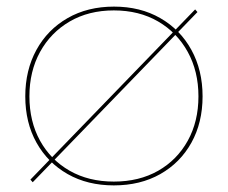

<svg xmlns="http://www.w3.org/2000/svg" viewBox="-20 -553 690 581"><path d="M570.5 -524.5 577.5 -516.5 79 -1.5 72 -9.5ZM324.5 8Q245 8 184.8 -26.2Q124.5 -60.5 90.5 -121.2Q56.5 -182 56.5 -261.5Q56.5 -340.5 90.2 -402Q124 -463.5 184.5 -498.2Q245 -533 325 -533Q404.5 -533 465 -498.2Q525.5 -463.5 559.2 -402Q593 -340.5 593 -261.5Q593 -182 559.2 -121.2Q525.5 -60.5 465 -26.2Q404.5 8 324.5 8ZM324.5 -3.5Q401 -3.5 458.5 -36.2Q516 -69 548.2 -127.2Q580.5 -185.5 580.5 -261.5Q580.5 -337 548.2 -395.8Q516 -454.5 458.5 -488Q401 -521.5 324.5 -521.5Q248.5 -521.5 191 -488Q133.5 -454.5 101.2 -395.8Q69 -337 69 -261.5Q69 -185.5 101.2 -127.2Q133.5 -69 191 -36.2Q248.5 -3.5 324.5 -3.5Z"/></svg>

Font: Hepta Slab ExtraLight Thin
Style: Regular
Weight: 250
Version: Version 1.102